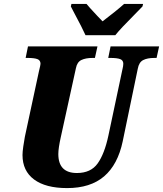

<svg xmlns="http://www.w3.org/2000/svg" viewBox="-20 -951 833 981"><path d="M95 -159Q95 -175 99 -203Q103 -231 107 -252L179 -587Q187 -619 187 -625Q187 -643 171 -649Q155 -655 122 -655H111L123 -714H478L465 -655H453Q418 -655 396 -644.5Q374 -634 368 -603L291 -252Q278 -194 278 -164Q278 -67 373 -67Q444 -67 479 -116Q514 -165 534 -259L605 -594Q610 -614 610 -625Q610 -643 594 -649Q578 -655 545 -655H533L545 -714H793L780 -655H768Q733 -655 711.5 -644Q690 -633 684 -600L607 -229Q582 -110 512 -50Q442 10 323 10Q213 10 154 -34Q95 -78 95 -159ZM356 -891 342 -918 345 -931H422Q432 -918 477 -870Q497 -850 504 -842Q532 -863 565 -889.5Q598 -916 614 -931H711L708 -918L669 -878Q595 -804 569 -771H417Q402 -805 356 -891Z"/></svg>

Font: Noto Serif NarrowBlack
Style: Italic
Weight: 900
Width: 4
Italic angle: -12°
Designer: Monotype Design Team
Foundry: Monotype Imaging Inc.
Version: Version 1.001